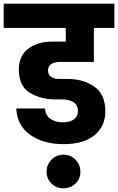

<svg xmlns="http://www.w3.org/2000/svg" viewBox="-37 -760 639 1039"><path d="M288 -425Q260 -425 241.5 -414Q223 -403 223 -379Q223 -355 239.5 -344Q256 -333 282 -333H327Q414 -333 473.5 -291Q533 -249 533 -158Q533 -76 474 -28Q415 20 308 20Q196 20 125.5 -31Q55 -82 51 -173H207Q208 -137 235 -117.5Q262 -98 303 -98Q342 -98 363.5 -114.5Q385 -131 385 -159Q385 -191 361.5 -206.5Q338 -222 298 -222H262Q185 -222 125 -257.5Q65 -293 65 -384Q65 -459 116.5 -497Q168 -535 248 -535H319V-609H-17V-740H582V-609H471V-425ZM398 170Q398 208 371.5 233.5Q345 259 306 259Q268 259 241.5 233Q215 207 215 170Q215 131 241.5 104Q268 77 306 77Q345 77 371.5 104Q398 131 398 170Z"/></svg>

Font: MSTAGE
Style: Bold
Weight: 700
Designer: Ninad Kale (Devanagari), Jonny Pinhorn (Latin)
Foundry: Indian Type Foundry
Version: 4.004